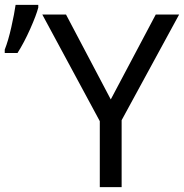

<svg xmlns="http://www.w3.org/2000/svg" viewBox="-44 -774 761 794"><path d="M459 0H368.7V-272.9L130.9 -713.9H229L414.1 -362.8L600.1 -713.9H696.8L459 -276.9ZM114.3 -753.9V-742.7Q106.4 -711.9 81.1 -654.8Q55.7 -597.7 28.3 -554.7H-24.4V-568.8Q-9.8 -605.5 2.9 -662.1Q15.6 -718.8 20.5 -753.9Z"/></svg>

Font: NotoSans
Style: Regular
Weight: 400
Designer: Monotype Design team
Foundry: Monotype Imaging Inc.
Version: Version 1.04